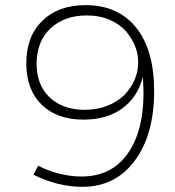

<svg xmlns="http://www.w3.org/2000/svg" viewBox="-20 -722 679 745"><path d="M127.9 -79.1Q164.6 -59.6 209.5 -48.3Q254.4 -37.1 295.9 -37.1Q421.9 -37.1 485.1 -140.6Q548.3 -244.1 534.2 -423.8Q514.6 -345.2 454.6 -301.5Q394.5 -257.8 304.2 -257.8Q201.2 -257.8 141.6 -315.9Q82 -374 82 -476.1Q82 -580.6 144.3 -641.4Q206.5 -702.1 312 -702.1Q437.5 -702.1 507.8 -615.5Q578.1 -528.8 578.1 -368.2Q578.1 -199.7 502.9 -98.4Q427.7 2.9 299.8 2.9Q204.6 2.9 109.9 -43.9ZM316.9 -662.1Q229.5 -662.1 175.8 -611.6Q122.1 -561 122.1 -474.1Q122.1 -392.1 172.9 -344Q223.6 -295.9 309.1 -295.9Q356.4 -295.9 396.2 -311.5Q436 -327.1 461.9 -353Q487.8 -378.9 502.2 -412.4Q516.6 -445.8 516.1 -481.9Q516.6 -511.2 504.6 -541.7Q492.7 -572.3 469.7 -599.6Q446.8 -627 406.7 -644.5Q366.7 -662.1 316.9 -662.1Z"/></svg>

Font: Montserrat-Arabic ExtraLight
Style: Regular
Weight: 275
Designer: Mohamed Gaber
Foundry: Kief Type Foundry
Version: Version 5.008;PS 005.008;hotconv 1.0.88;makeotf.lib2.5.64775